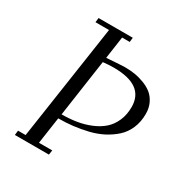

<svg xmlns="http://www.w3.org/2000/svg" viewBox="-165 -822 889 942"><g transform="rotate(30 279.0 -351.0)"><path d="M53.2 0 56.2 -25.9H99.1L195.8 -676.8H119.1L122.1 -702.1H315.9L313 -676.8H270L252 -551.8Q340.8 -558.1 355 -558.1Q383.8 -558.1 410.6 -554Q437.5 -549.8 465.1 -539.3Q492.7 -528.8 512.7 -512.7Q532.7 -496.6 545.4 -470.2Q558.1 -443.8 558.1 -410.2Q558.1 -365.2 542.5 -328.6Q526.9 -292 499.3 -267.1Q471.7 -242.2 437 -224.1Q402.3 -206.1 360.6 -196Q318.8 -186 278.8 -181.4Q238.8 -176.8 196.8 -176.8L174.8 -25.9H250L246.1 0ZM201.2 -202.1Q246.6 -202.1 286.4 -208.7Q326.2 -215.3 362.5 -230.5Q398.9 -245.6 424.8 -268.6Q450.7 -291.5 465.8 -326.4Q481 -361.3 481 -404.8Q481 -528.8 309.1 -528.8Q293.9 -528.8 278.6 -527.8Q263.2 -526.9 255.9 -525.9L248 -524.9Z"/></g></svg>

Font: Dehuti
Style: Italic
Weight: 400
Version: Version 1.2